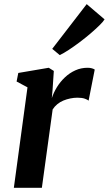

<svg xmlns="http://www.w3.org/2000/svg" viewBox="-20 -888 514 908"><path d="M45.5 0 110 -475 58.5 -502.5 66.5 -543 210.5 -567.5 234.5 -552.5 228.5 -462 225 -424Q233.5 -450 249.2 -475.8Q265 -501.5 287 -522.2Q309 -543 336 -555.2Q363 -567.5 394.5 -567.5Q406 -567.5 415 -564.8Q424 -562 428 -559L399 -412Q395 -416 381.8 -421Q368.5 -426 346.5 -426Q330 -426 312.8 -422.5Q295.5 -419 279.8 -412.5Q264 -406 251 -395.2Q238 -384.5 229 -370.5L178 0ZM227 -657 390 -868.5 474.5 -796.5Q469 -786.5 451.2 -769Q433.5 -751.5 408.8 -730.2Q384 -709 356.8 -688.5Q329.5 -668 304.8 -651.8Q280 -635.5 262.5 -627.5Z"/></svg>

Font: Merriweather Light 18pt
Style: Bold Italic
Weight: 700
Italic angle: -7.8°
Version: Version 2.101